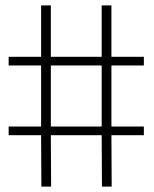

<svg xmlns="http://www.w3.org/2000/svg" viewBox="-20 -690 570 710"><path d="M392 -190 393 0H357L356 -190H168L169 0H133L132 -190H12V-222H132V-448H12V-480H132V-670H168V-480H356V-670H392V-480H512V-448H392V-222H512V-190ZM356 -448H168V-222H356Z"/></svg>

Font: Panefresco 1wt
Style: Regular
Weight: 250
Version: Version 1.000